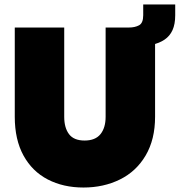

<svg xmlns="http://www.w3.org/2000/svg" viewBox="-20 -831 803 858"><path d="M267 -708V-309Q267 -260 288.5 -231.5Q310 -203 358 -203Q406 -203 429 -231.5Q452 -260 452 -309V-708H673V-309Q673 -208 631 -136.5Q589 -65 516 -29Q443 7 353 7Q263 7 193.5 -29Q124 -65 85 -136Q46 -207 46 -309V-708ZM498 -708H556Q583 -708 601.5 -718Q620 -728 620 -763V-811H763V-763Q763 -723 751 -696.5Q739 -670 715.5 -654Q692 -638 659 -631Q626 -624 584 -624H563Z"/></svg>

Font: Fz Poppins Black
Style: Regular
Weight: 900
Designer: Ninad Kale (Devanagari), Jonny Pinhorn (Latin)
Foundry: Indian Type Foundry
Version: Vit hóa bi Vntype.Com & FontZin.Com